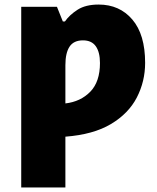

<svg xmlns="http://www.w3.org/2000/svg" viewBox="-20 -583 690 843"><path d="M413.1 -563Q504.9 -563 561 -497.3Q617.2 -431.6 617.2 -307.1Q617.2 -225.6 580.8 -155Q544.4 -84.5 467 -38.3Q389.6 7.8 267.1 17.1V240.2H73.2V-553.2H230L255.9 -488.8H265.1Q285.2 -517.6 320.6 -540.3Q356 -563 413.1 -563ZM344.2 -405.8Q303.7 -405.8 285.4 -378.2Q267.1 -350.6 267.1 -296.9V-128.9Q334 -136.7 376.5 -180.4Q418.9 -224.1 418.9 -306.2Q418.9 -354 400.6 -379.9Q382.3 -405.8 344.2 -405.8Z"/></svg>

Font: Open Sans ExtraBold
Style: Regular
Weight: 800
Designer: Monotype Design Team
Foundry: Monotype Imaging Inc.
Version: Version 3.003; ttfautohint (v1.8.4)